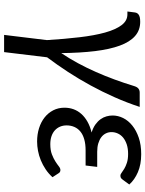

<svg xmlns="http://www.w3.org/2000/svg" viewBox="97 -651 726 960"><g transform="rotate(90 460.0 -171.0)"><path d="M154.5 171.5 180.5 -42.5Q175 -131.5 166.2 -205.8Q157.5 -280 142.8 -333Q128 -386 106 -415.5Q84 -445 52 -445H37.5L41.5 -476.5Q42 -484 44.2 -490Q46.5 -496 51.8 -500.2Q57 -504.5 66 -506.8Q75 -509 89 -509Q131 -509 160.2 -483.2Q189.5 -457.5 208 -407.2Q226.5 -357 235.5 -283.5Q244.5 -210 245.5 -114.5Q272 -153.5 295.5 -197Q319 -240.5 339.5 -286.8Q360 -333 377.5 -380.8Q395 -428.5 409.5 -476Q414.5 -493.5 422.8 -500Q431 -506.5 443 -506.5H514.5Q493.5 -442.5 466.2 -381Q439 -319.5 407.2 -261.2Q375.5 -203 339.8 -148.2Q304 -93.5 266.5 -43.5L240.5 171.5Z M879.5 -423Q873.5 -414.5 868.8 -412.2Q864 -410 857.5 -410Q851.5 -410 843.8 -416Q836 -422 824 -429.2Q812 -436.5 794 -442.5Q776 -448.5 749.5 -448.5Q722.5 -448.5 702.2 -441.8Q682 -435 668.2 -423.8Q654.5 -412.5 647.5 -397.2Q640.5 -382 640.5 -365.5Q640.5 -350.5 647 -337.2Q653.5 -324 666 -314.5Q678.5 -305 696.8 -299.5Q715 -294 738.5 -294H814.5L807.5 -236H731.5Q700 -236 676.5 -229.2Q653 -222.5 637.8 -210Q622.5 -197.5 614.8 -180Q607 -162.5 607 -141Q607 -123.5 613.2 -108.5Q619.5 -93.5 631.5 -82.5Q643.5 -71.5 661 -65.5Q678.5 -59.5 701 -59.5Q731 -59.5 751.8 -67.5Q772.5 -75.5 787 -84.8Q801.5 -94 811.5 -102Q821.5 -110 830 -110Q840.5 -110 845.5 -102L866 -70.5Q848 -50.5 826.2 -36Q804.5 -21.5 781.2 -12Q758 -2.5 734 2Q710 6.5 687.5 6.5Q652 6.5 621 -3.2Q590 -13 567.2 -31Q544.5 -49 531.5 -74.2Q518.5 -99.5 518.5 -130.5Q518.5 -154.5 526.2 -175.8Q534 -197 549.5 -214.5Q565 -232 588.2 -245.2Q611.5 -258.5 642.5 -266Q618.5 -273.5 602.2 -285.2Q586 -297 576 -311Q566 -325 561.8 -340.5Q557.5 -356 557.5 -371Q557.5 -398 570.2 -423.8Q583 -449.5 607.8 -469.5Q632.5 -489.5 668.5 -501.8Q704.5 -514 751 -514Q802.5 -514 840.8 -497.5Q879 -481 902.5 -454.5Z"/></g></svg>

Font: Lato
Style: Italic
Weight: 400
Italic angle: -7°
Designer: Lukasz Dziedzic
Foundry: tyPoland Lukasz Dziedzic
Version: Version 2.007; 2014-02-27